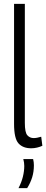

<svg xmlns="http://www.w3.org/2000/svg" viewBox="-20 -760 241 997"><path d="M109 -740V-122Q109 -72 122 -57.5Q135 -43 155 -43Q171 -43 194 -50L200 -3Q187 3 172 6.5Q157 10 142 10Q99 10 76 -15.5Q53 -41 53 -117V-740ZM76 217Q92 186 99 157Q106 128 106 102Q106 84 101 66H152Q156 82 156 98Q156 132 147 161Q138 190 121 217Z"/></svg>

Font: Georama SemiCondensed Light
Style: Regular
Weight: 300
Width: 4
Designer: Jean-Baptiste Levee
Foundry: Production Type
Version: Version 1.000